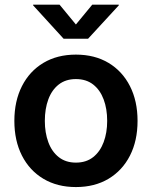

<svg xmlns="http://www.w3.org/2000/svg" viewBox="-20 -777 640 809"><path d="M299.8 11.2Q221.2 11.2 162.8 -23.7Q104.5 -58.6 72.5 -121.3Q40.5 -184.1 40.5 -267.6Q40.5 -351.1 72.5 -414.1Q104.5 -477.1 162.8 -512Q221.2 -546.9 299.8 -546.9Q378.9 -546.9 437.3 -512Q495.6 -477.1 527.6 -414.1Q559.6 -351.1 559.6 -267.6Q559.6 -184.1 527.6 -121.3Q495.6 -58.6 437.3 -23.7Q378.9 11.2 299.8 11.2ZM299.8 -91.8Q343.3 -91.8 372.6 -115Q401.9 -138.2 416.7 -178Q431.6 -217.8 431.6 -267.6Q431.6 -318.4 416.7 -358.2Q401.9 -397.9 372.6 -420.9Q343.3 -443.8 299.8 -443.8Q256.8 -443.8 227.5 -420.9Q198.2 -397.9 183.6 -358.2Q168.9 -318.4 168.9 -267.6Q168.9 -217.8 183.6 -178Q198.2 -138.2 227.5 -115Q256.8 -91.8 299.8 -91.8ZM231 -757.3 299.8 -673.8 368.7 -757.3H480.5V-754.4L351.1 -613.8H248L119.6 -754.4V-757.3Z"/></svg>

Font: Inter 18pt SemiBold
Style: Regular
Weight: 600
Designer: Rasmus Andersson
Foundry: rsms
Version: Version 4.001;git-66647c0bb